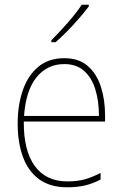

<svg xmlns="http://www.w3.org/2000/svg" viewBox="-20 -878 521 815"><path d="M253 -631Q315 -631 353 -597.5Q391 -564 408.5 -509Q426 -454 426 -388V-362H81Q80 -239 127.5 -173.5Q175 -108 266 -108Q306 -108 337 -116Q368 -124 407 -144V-116Q375 -99 341.5 -91Q308 -83 266 -83Q192 -83 145.5 -117.5Q99 -152 77 -213Q55 -274 55 -354Q55 -431 76.5 -494Q98 -557 142 -594Q186 -631 253 -631ZM253 -606Q181 -606 135.5 -550.5Q90 -495 82 -386H400Q400 -449 384.5 -499Q369 -549 336.5 -577.5Q304 -606 253 -606ZM357 -851Q331 -816 291.5 -773Q252 -730 216 -699H198V-707Q232 -741 268 -782Q304 -823 327 -858H357Z"/></svg>

Font: Noto Sans Kannada UI SemiCondensed Thin
Style: Regular
Weight: 100
Width: 4
Designer: Jelle Bosma - Monotype Design Team
Foundry: Monotype Imaging Inc.
Version: Version 2.005; ttfautohint (v1.8.4.7-5d5b)